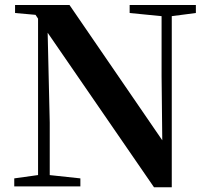

<svg xmlns="http://www.w3.org/2000/svg" viewBox="-20 -761 855 784"><path d="M38.2 0V-32.6L143.5 -47.3H171.3L308.2 -32.6V0ZM135.4 0V-713.4H172.6L183.1 -260.5V0ZM509.4 -707.9V-740.5H779.8V-707.9L674.8 -694.2H648.1ZM608.8 3.6 161.7 -646.1 159 -649.2 125.1 -700.4 41.5 -707.9V-740.5H263.8L662.2 -159.6L643 -152.8L639.8 -449.6V-740.5H681.4V3.6Z"/></svg>

Font: Noto Serif HK
Style: Regular
Weight: 200
Designer: Ryoko NISHIZUKA 西塚涼子 (kana & ideographs); Frank Grießhammer (Latin, Greek & Cyrillic); Wenlong ZHANG 张文龙 (bopomofo); San
Foundry: Adobe
Version: Version 2.001;hotconv 1.1.0;makeotfexe 2.6.0